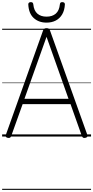

<svg xmlns="http://www.w3.org/2000/svg" viewBox="-20 -1279 873 1799"><path d="M54 13Q39 10 35 3Q31 -4 35 -16L383 -992Q387 -1005 394.5 -1010Q402 -1015 416 -1015Q431 -1015 438 -1010Q445 -1005 449 -992L798 -16Q802 -4 797.5 3Q793 10 778 13Q764 15 757.5 10.5Q751 6 745 -10L641 -303H192L87 -10Q82 5 75.5 10Q69 15 54 13ZM209 -353H622L416 -934ZM416 -1067Q343 -1067 296 -1110Q249 -1153 245 -1238Q245 -1248 251 -1253.5Q257 -1259 269 -1259Q281 -1259 286 -1253.5Q291 -1248 292 -1238Q298 -1179 330.5 -1151Q363 -1123 416 -1123Q470 -1123 502.5 -1151Q535 -1179 541 -1238Q542 -1248 546.5 -1253.5Q551 -1259 563 -1259Q576 -1259 582 -1253.5Q588 -1248 588 -1238Q585 -1182 562.5 -1144Q540 -1106 502.5 -1086.5Q465 -1067 416 -1067ZM0 490H833V500H0ZM0 -20H833V0H0ZM0 -505H833V-500H0ZM0 -1010H833V-1000H0Z"/></svg>

Font: Playwrite ES Deco Guides
Style: Regular
Weight: 400
Designer: Veronika Burian, José Scaglione
Foundry: TypeTogether
Version: Version 1.003